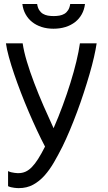

<svg xmlns="http://www.w3.org/2000/svg" viewBox="-20 -736 544 964"><path d="M465.3 -518.6Q460.9 -488.8 451.9 -449.2Q442.9 -409.7 429.7 -364.3Q416.5 -318.8 400.6 -270.3Q384.8 -221.7 366.9 -173.8Q349.1 -126 330.3 -81.3Q311.5 -36.6 293.5 0Q272.9 41 251.2 78.6Q229.5 116.2 203.6 145.3Q177.7 174.3 146.2 191.4Q114.7 208.5 74.7 208.5Q72.3 208.5 65.9 208.3Q59.6 208 52 207Q44.4 206.1 35.9 204.1Q27.3 202.1 20.5 198.7V123Q28.3 127 36.6 128.9Q44.9 130.9 52.2 131.8Q59.6 132.8 64.9 133.1Q70.3 133.3 72.8 133.3Q91.3 133.3 107.7 126.2Q124 119.1 139.6 103.3Q155.3 87.4 171.4 62Q187.5 36.6 206.1 0Q186.5 -37.1 165.8 -81.5Q145 -126 124.5 -173.8Q104 -221.7 85.2 -270.5Q66.4 -319.3 51 -364.5Q35.6 -409.7 24.7 -449.5Q13.7 -489.3 9.8 -518.6H93.8Q99.6 -478 115 -426.8Q130.4 -375.5 151.9 -319.1Q173.3 -262.7 198.7 -204.3Q224.1 -146 249 -92.3Q273.4 -147.9 294.9 -206.3Q316.4 -264.6 333.7 -320.3Q351.1 -376 363.3 -426.8Q375.5 -477.5 381.3 -518.6ZM249.5 -655.3Q264.6 -655.3 278.6 -657.7Q292.5 -660.2 303.5 -666.7Q314.5 -673.3 322 -685.1Q329.6 -696.8 332.5 -715.8H406.7Q403.3 -687.5 390.6 -664.6Q377.9 -641.6 357.4 -625.5Q336.9 -609.4 309.3 -600.6Q281.7 -591.8 248.5 -591.8Q215.8 -591.8 188.7 -600.6Q161.6 -609.4 141.4 -625.5Q121.1 -641.6 108.4 -664.6Q95.7 -687.5 92.3 -715.8H166.5Q169.4 -696.8 177 -685.1Q184.6 -673.3 195.6 -666.7Q206.5 -660.2 220.2 -657.7Q233.9 -655.3 249.5 -655.3Z"/></svg>

Font: Arian AMU
Style: Regular
Weight: 400
Designer: Ruben Hakobyan (Tarumian)
Foundry: Ruben Hakobyan (Tarumian)
Version: Version 4.003